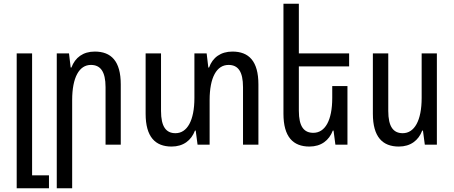

<svg xmlns="http://www.w3.org/2000/svg" viewBox="-20 -780 2445 1035"><path d="M70 235H244V165H153V-492H70Z M286 235H369V-240C369 -363 407 -430 470 -430C521 -430 549 -395 549 -310V0H631V-325C631 -451 579 -502 491 -502C428 -502 385 -470 365 -416H361L352 -492H286Z M1233 -502C1170 -502 1126 -470 1107 -416H1103L1094 -492H1028V-252C1028 -130 989 -62 926 -62C876 -62 848 -96 848 -182V-492H765V-167C765 -42 817 10 905 10C968 10 1011 -23 1031 -76H1035L1045 0H1110V-240C1110 -363 1148 -430 1212 -430C1263 -430 1290 -395 1290 -310V0H1373V-325C1373 -451 1321 -502 1233 -502Z M1853 -316H1771V-252C1771 -130 1732 -64 1669 -64C1619 -64 1591 -97 1591 -183V-422H1862V-492H1591V-760H1508V-167C1508 -42 1560 10 1648 10C1711 10 1754 -23 1774 -76H1778L1788 0H1853Z M2335 -492H2253V-252C2253 -130 2214 -62 2151 -62C2101 -62 2073 -96 2073 -182V-492H1990V-167C1990 -42 2042 10 2130 10C2193 10 2236 -23 2256 -76H2260L2270 0H2335Z"/></svg>

Font: Noto Sans Armenian Condensed
Style: Regular
Weight: 400
Width: 3
Designer: Monotype Design Team
Foundry: Monotype Imaging Inc.
Version: Version 2.008